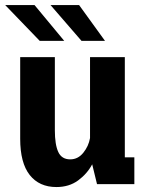

<svg xmlns="http://www.w3.org/2000/svg" viewBox="-20 -725 590 756"><path d="M202 11.5Q134.5 11.5 97 -36Q59.5 -83.5 59.5 -178.5V-500H196V-212Q196 -155.5 209.5 -126.5Q223 -97.5 256.5 -97.5Q287 -97.5 308 -123.5Q329 -149.5 334.5 -181.5V-500H471.5V-105.5H509V0H362L343 -78Q323 -40.5 287.5 -14.5Q252 11.5 202 11.5ZM301 -564 179 -705H291.5L393.5 -564ZM136.5 -564 0.5 -705H116L233 -564Z"/></svg>

Font: Trispace SemiCondensed SemiBold
Style: Regular
Weight: 600
Width: 4
Designer: Tyler Finck
Foundry: Etcetera Type Company
Version: Version 1.210; ttfautohint (v1.8.3)